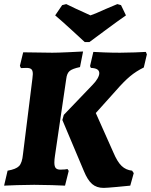

<svg xmlns="http://www.w3.org/2000/svg" viewBox="-23 -901 736 936"><path d="M137 -540Q137 -557 130 -563.5Q123 -570 106 -570L79 -569L74 -580L90 -646L232 -644Q258 -644 311 -646.5Q364 -649 382 -650L367 -574Q329 -566 316 -554.5Q303 -543 300 -517L245 -142Q242 -123 242 -109Q242 -89 249 -81.5Q256 -74 271 -74Q284 -74 293.5 -75Q303 -76 306 -77L312 -68L294 4Q276 3 230.5 1.5Q185 0 144 0Q108 0 60 1.5Q12 3 -3 4L14 -69Q55 -76 70 -91.5Q85 -107 89 -149L135 -518Q137 -536 137 -540ZM427 -486Q443 -502 452 -517.5Q461 -533 461 -544Q461 -556 451.5 -562.5Q442 -569 420 -570L416 -579L432 -648Q446 -647 485 -645.5Q524 -644 562 -644Q596 -644 634.5 -645.5Q673 -647 688 -648L693 -636L678 -572Q641 -554 611 -529Q581 -504 541 -458L444 -350L530 -157Q549 -112 570 -92Q591 -72 621 -69L629 -57L612 4Q595 6 545 10.5Q495 15 482 15Q448 15 426 -4Q404 -23 386 -67L281 -316L288 -341ZM413 -696H390Q375 -710 326.5 -754.5Q278 -799 246 -826L280 -876L300 -881Q312 -876 348 -858Q367 -850 385.5 -841Q404 -832 418 -826Q435 -831 492 -857Q543 -879 549 -881L567 -876L591 -826Q552 -799 492 -754.5Q432 -710 413 -696Z"/></svg>

Font: Alegreya SC ExtraBold
Style: Italic
Weight: 800
Italic angle: -7°
Designer: Juan Pablo del Peral
Foundry: Huerta Tipografica
Version: Version 2.007; ttfautohint (v1.6)